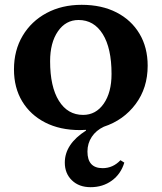

<svg xmlns="http://www.w3.org/2000/svg" viewBox="-20 -526 671 797"><path d="M312 14Q229 14 167.5 -17.5Q106 -49 72 -105.5Q38 -162 38 -238Q38 -317 74 -377.5Q110 -438 173.5 -472Q237 -506 319 -506Q402 -506 463.5 -474.5Q525 -443 559 -386Q593 -329 593 -253Q593 -161 543 -94Q493 -27 411 0Q379 15 361 42Q343 69 343 103Q343 172 406 172Q449 172 480 139L496 149Q482 196 444.5 223.5Q407 251 356 251Q308 251 278.5 222.5Q249 194 249 149Q249 72 337 16V13Q324 14 312 14ZM325 -49Q378 -49 410.5 -95.5Q443 -142 443 -219Q443 -326 406.5 -384.5Q370 -443 306 -443Q253 -443 220.5 -396Q188 -349 188 -272Q188 -166 224.5 -107.5Q261 -49 325 -49Z"/></svg>

Font: Platypi SemiBold
Style: Regular
Weight: 600
Designer: David Sargent
Foundry: Bolt Cutter Type
Version: Version 1.200; ttfautohint (v1.8.4.7-5d5b)